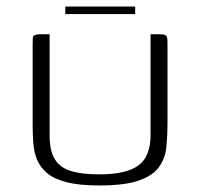

<svg xmlns="http://www.w3.org/2000/svg" viewBox="-20 -565 613 588"><path d="M493 -188Q493 -150 489.5 -115Q486 -80 467 -53.5Q448 -27 405 -12Q362 3 284 3Q223 3 184 -7Q145 -17 124 -35Q103 -53 93.5 -76Q84 -99 82 -127Q80 -155 80 -184V-429Q80 -442 80.5 -448.5Q81 -455 86.5 -457.5Q92 -460 102 -460H132V-149Q132 -104 147.5 -78Q163 -52 196.5 -41.5Q230 -31 284 -31Q367 -31 404 -58.5Q441 -86 441 -150V-460H470Q481 -460 486 -457.5Q491 -455 492 -448.5Q493 -442 493 -429ZM180 -522V-545H394V-522Z"/></svg>

Font: Genos Light
Style: Regular
Weight: 300
Designer: Robert E. Leuschke
Foundry: Robert E. Leuschke
Version: Version 1.010